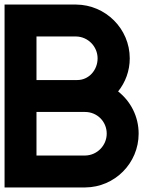

<svg xmlns="http://www.w3.org/2000/svg" viewBox="-20 -821 718 842"><path d="M0 -801V1H354C483 0 588 -105 588 -235C588 -310 553 -377 498 -420C530 -460 549 -510 549 -565C549 -695 443 -800 314 -801ZM353 -330C406 -330 448 -288 448 -235C448 -183 406 -140 354 -139H140V-330ZM314 -661C366 -660 408 -617 408 -565C408 -514 370 -470 319 -470H140V-661Z"/></svg>

Font: MintSans
Style: Bold
Weight: 700
Version: Version 2.0